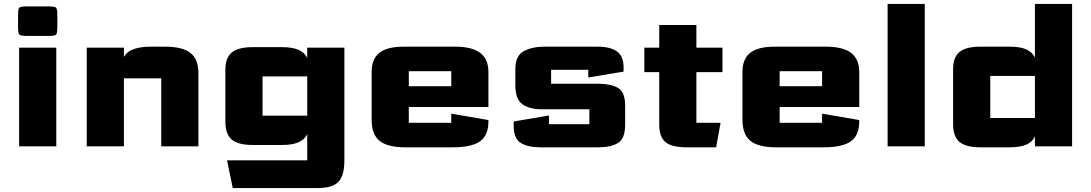

<svg xmlns="http://www.w3.org/2000/svg" viewBox="-20 -750 5592 984"><path d="M78 0V-505.8H268.5V0ZM72.5 -615.5V-668.5Q72.5 -704.6 79.1 -711Q85.8 -717.3 122.3 -717.3H224.1Q260.6 -717.3 267.3 -711Q273.9 -704.6 273.9 -668.5V-615.5Q273.9 -578.9 267.3 -572.3Q260.6 -565.7 224.1 -565.7H122.3Q85.8 -565.7 79.1 -572.3Q72.5 -578.9 72.5 -615.5Z M424.5 0V-505.8H615V-458.8Q630.4 -485 664.2 -497.9Q697.9 -510.8 756.9 -510.8H825.8Q916.1 -510.8 956.5 -478.4Q996.8 -446 996.8 -373.7V0H806.3V-348.7Q806.3 -348.7 806.3 -348.7Q806.3 -348.7 806.3 -348.7H615V0Z M1325.6 -157.1Q1325.6 -157.1 1325.6 -157.1Q1325.6 -157.1 1325.6 -157.1H1554.5V-358.3H1325.6Q1325.6 -358.3 1325.6 -358.3Q1325.6 -358.3 1325.6 -358.3ZM1172.9 214 1143.6 71.6H1554.5Q1554.5 71.6 1554.5 71.6Q1554.5 71.6 1554.5 71.6V-62.5Q1541.3 -34.3 1509.7 -20.7Q1478 -7 1426.3 -7H1275.1Q1200.3 -7 1167.7 -34.8Q1135.1 -62.6 1135.1 -126.1V-394.3Q1135.1 -454.1 1168.1 -481.2Q1201.1 -508.4 1275.1 -508.4H1426.3Q1478 -508.4 1509.5 -494.8Q1541.1 -481.1 1554.5 -452.9V-505.8H1745V69.2Q1745 111 1737.3 138.9Q1729.7 166.8 1712.6 183.5Q1695.5 200.3 1668.2 207.1Q1640.9 214 1601 214Z M1884.6 -137V-381.5Q1884.6 -447.1 1923.7 -478.9Q1962.9 -510.8 2050.4 -510.8H2312.1Q2399.8 -510.8 2441.5 -478.8Q2483.2 -446.8 2483.2 -380.5V-201.5H2075.1V-120.6Q2075.1 -120.6 2075.1 -120.6Q2075.1 -120.6 2075.1 -120.6H2292.7Q2292.7 -120.6 2292.7 -120.6Q2292.7 -120.6 2292.7 -120.6V-167.4L2483.2 -134.8V-128.9Q2483.2 -56.2 2440.1 -25.6Q2397 5 2300.1 5H2057.7Q1966.3 5 1925.4 -28Q1884.6 -61 1884.6 -137ZM2075.1 -308.3H2292.7V-385.2Q2292.7 -385.2 2292.7 -385.2Q2292.7 -385.2 2292.7 -385.2H2075.1Q2075.1 -385.2 2075.1 -385.2Q2075.1 -385.2 2075.1 -385.2Z M2612.6 -127.4 2793.4 -158.2V-113.4Q2793.4 -113.4 2793.4 -113.4Q2793.4 -113.4 2793.4 -113.4H3000.5Q3000.5 -113.4 3000.5 -113.4Q3000.5 -113.4 3000.5 -113.4V-189.9Q3000.5 -189.9 3000.5 -189.9Q3000.5 -189.9 3000.5 -189.9H2758.1Q2693.4 -189.9 2657.3 -215.8Q2621.2 -241.7 2621.2 -312.6V-395.9Q2621.2 -464.9 2664.5 -487.8Q2707.7 -510.8 2769.2 -510.8H3045.1Q3105.7 -510.8 3140.7 -487.2Q3175.8 -463.7 3175.8 -404.1V-382.9L2995 -352.7V-392.4Q2995 -392.4 2995 -392.4Q2995 -392.4 2995 -392.4H2804.4Q2804.4 -392.4 2804.4 -392.4Q2804.4 -392.4 2804.4 -392.4V-320.9Q2804.4 -320.9 2804.4 -320.9Q2804.4 -320.9 2804.4 -320.9H3045.9Q3108.1 -320.9 3145.9 -300.3Q3183.8 -279.6 3183.8 -209.4V-111Q3183.8 -39.5 3147.4 -17.3Q3111.1 5 3045.9 5H2749.5Q2684.8 5 2648.7 -17.6Q2612.6 -40.2 2612.6 -106.2Z M3498.6 5Q3422.5 5 3390.5 -21.8Q3358.5 -48.6 3358.5 -112.1V-380.2H3282.2V-505.8H3358.5V-622H3549V-505.8H3682.7V-380.2H3549V-120.6Q3549 -120.6 3549 -120.6Q3549 -120.6 3549 -120.6H3672.9L3650 5Z M3785.1 -137V-381.5Q3785.1 -447.1 3824.2 -478.9Q3863.4 -510.8 3950.9 -510.8H4212.6Q4300.3 -510.8 4342 -478.8Q4383.7 -446.8 4383.7 -380.5V-201.5H3975.6V-120.6Q3975.6 -120.6 3975.6 -120.6Q3975.6 -120.6 3975.6 -120.6H4193.2Q4193.2 -120.6 4193.2 -120.6Q4193.2 -120.6 4193.2 -120.6V-167.4L4383.7 -134.8V-128.9Q4383.7 -56.2 4340.6 -25.6Q4297.5 5 4200.6 5H3958.2Q3866.8 5 3825.9 -28Q3785.1 -61 3785.1 -137ZM3975.6 -308.3H4193.2V-385.2Q4193.2 -385.2 4193.2 -385.2Q4193.2 -385.2 4193.2 -385.2H3975.6Q3975.6 -385.2 3975.6 -385.2Q3975.6 -385.2 3975.6 -385.2Z M4529 0V-729.8H4719.5V0Z M4864.6 -114V-396.7Q4864.6 -456.5 4897.6 -483.7Q4930.6 -510.8 5004.6 -510.8H5155.8Q5207.5 -510.8 5239 -497.2Q5270.6 -483.5 5284 -455.3V-729.8H5474.5V0H5284V-50.5Q5270.8 -22.2 5239.2 -8.6Q5207.5 5 5155.8 5H5004.6Q4929.8 5 4897.2 -22.8Q4864.6 -50.5 4864.6 -114ZM5284 -360.7H5055.1Q5055.1 -360.7 5055.1 -360.7Q5055.1 -360.7 5055.1 -360.7V-145.1Q5055.1 -145.1 5055.1 -145.1Q5055.1 -145.1 5055.1 -145.1H5284Z"/></svg>

Font: Science Gothic
Style: Regular
Weight: 400
Designer: Thomas Phinney, Vassil Kateliev, Brandon Buerkle
Foundry: Font Detective LLC
Version: Version 1.018